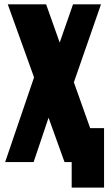

<svg xmlns="http://www.w3.org/2000/svg" viewBox="-20 -753 503 892"><path d="M136.2 0H3.9L138.2 -393.6L16.1 -732.9H194.3L257.3 -555.2L319.3 -732.9H449.2L323.2 -370.6L398.9 -157.7H463.4V118.7H313V0H279.8L205.6 -206.1Z"/></svg>

Font: Anton
Style: Regular
Weight: 400
Designer: Vernon Adams, Tural Alisoy
Foundry: Vernon Adams
Version: Version 2.300